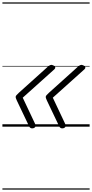

<svg xmlns="http://www.w3.org/2000/svg" viewBox="-20 -1053 765 1596"><path d="M247 14Q238 14 232 9.5Q226 5 222 -3L120 -217Q115 -229 112.5 -235.5Q110 -242 110 -246Q110 -254 116.5 -261.5Q123 -269 137 -282L378 -499Q389 -509 399.5 -512.5Q410 -516 419 -511Q428 -508 433.5 -502.5Q439 -497 439.5 -491Q440 -485 432 -477L169 -241L272 -23Q280 -7 272 3.5Q264 14 247 14ZM497 14Q488 14 482 9.5Q476 5 472 -3L370 -217Q365 -229 362.5 -235.5Q360 -242 360 -246Q360 -254 366.5 -261.5Q373 -269 387 -282L628 -499Q639 -509 649.5 -512.5Q660 -516 669 -511Q678 -508 683.5 -502.5Q689 -497 689.5 -491Q690 -485 682 -477L419 -241L522 -23Q530 -7 522 3.5Q514 14 497 14ZM0 513H725V523H0ZM0 -20H725V0H0ZM0 -505H725V-500H0ZM0 -1033H725V-1023H0Z"/></svg>

Font: Playwrite IN Guides
Style: Regular
Weight: 400
Designer: Veronika Burian, José Scaglione
Foundry: TypeTogether
Version: Version 1.003